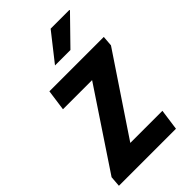

<svg xmlns="http://www.w3.org/2000/svg" viewBox="-233 -797 871 871"><g transform="rotate(-45 202.5 -361.5)"><path d="M-12 0 -8 -51 241 -425H54L68 -526H417L413 -476L162 -101H368L354 0ZM169 -591 273 -723H393L394 -720L268 -591Z"/></g></svg>

Font: Archivo Narrow
Style: Bold Italic
Weight: 700
Italic angle: -8°
Designer: Hector Gatti
Foundry: Omnibus-Type
Version: Version 3.002